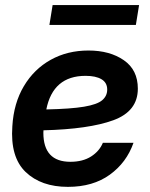

<svg xmlns="http://www.w3.org/2000/svg" viewBox="-20 -727 592 759"><path d="M248.5 11.7Q142.6 11.7 81.3 -47.1Q20 -106 28.8 -228Q34.2 -319.3 74.5 -386.7Q114.7 -454.1 180.7 -490.7Q246.6 -527.3 329.6 -527.3Q414.1 -527.3 469.5 -489Q524.9 -450.7 524.9 -376.5Q524.9 -287.1 428 -251.7Q331.1 -216.3 151.9 -211.9Q151.4 -207.5 151.4 -202.1Q151.4 -87.4 258.3 -87.4Q307.1 -87.4 340.1 -108.4Q373 -129.4 386.7 -162.6H507.8Q480.5 -84.5 414.1 -36.4Q347.7 11.7 248.5 11.7ZM163.1 -294.4Q260.3 -296.4 312.3 -305.2Q364.3 -314 384 -330.8Q403.8 -347.7 403.8 -373Q403.8 -400.4 381.1 -413.8Q358.4 -427.2 318.4 -427.2Q189.5 -427.2 163.1 -294.4ZM529.8 -707 517.1 -628.4H175.3L188 -707Z"/></svg>

Font: Inter Display Semi Bold
Style: Italic
Weight: 600
Italic angle: -9.39999°
Designer: Rasmus Andersson
Foundry: rsms
Version: Version 4.000;git-4fc901f